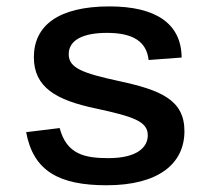

<svg xmlns="http://www.w3.org/2000/svg" viewBox="-20 -552 660 584"><path d="M313 -532.5C156 -532.5 83 -473 83 -378C83 -286 151.5 -247.5 269.5 -222.5C385.5 -197.5 429.5 -183 429.5 -140.5C429.5 -103.5 396 -71 310 -71C238 -71 182.5 -82.5 161.5 -162.5L59.5 -150C81.5 -31 160.5 11.5 304.5 11.5C460.5 11.5 541 -53 541 -153C541 -248 469.5 -278 341.5 -305.5C231.5 -329.5 189 -345 189 -387C189 -430.5 233 -452 305.5 -452C386 -452 426 -424.5 432 -369.5L532.5 -377C531.5 -481.5 452.5 -532.5 313 -532.5Z"/></svg>

Font: Monaspace Neon Medium
Style: Regular
Weight: 500
Designer: Riley Cran & the Lettermatic Team
Foundry: Lettermatic
Version: Version 1.200 (Monaspace Neon)